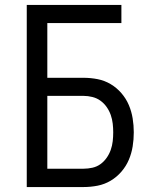

<svg xmlns="http://www.w3.org/2000/svg" viewBox="-20 -755 640 775"><path d="M88 0V-735H470V-662H171V-441H317Q346 -441 374 -435.5Q402 -430 426.5 -415.5Q451 -401 470 -379Q489 -357 500 -331Q511 -305 515.5 -277Q520 -249 520 -221Q520 -192 515.5 -164Q511 -136 500 -110Q489 -84 470 -62Q451 -40 426.5 -25.5Q402 -11 374 -5.5Q346 0 317 0ZM317 -74Q335 -74 353 -78Q371 -82 385.5 -92.5Q400 -103 410.5 -118Q421 -133 427 -150Q433 -167 435 -185Q437 -203 437 -221Q437 -238 435 -256Q433 -274 427 -291Q421 -308 410.5 -323Q400 -338 385.5 -348.5Q371 -359 353 -363.5Q335 -368 317 -368H171V-74Z"/></svg>

Font: Nova
Style: Regular
Weight: 400
Monospace: yes
Designer: Belleve Invis
Foundry: Belleve Invis
Version: Version 24.1.4; ttfautohint (v1.8.4)